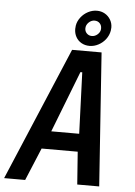

<svg xmlns="http://www.w3.org/2000/svg" viewBox="-70 -994 732 1041"><g transform="rotate(5 296.0 -474.0)"><path d="M299 -725H459.5L510 0H390.5L377.5 -177.5H181L107 0H-7.5ZM377 -275 364.5 -608.5H354.5L225 -275ZM306 -839.5Q306 -848.5 307.5 -857.5Q311.5 -882 327.8 -903Q344 -924 367.2 -936Q390.5 -948 415 -948Q439 -948 458.5 -936.8Q478 -925.5 489.2 -906.2Q500.5 -887 500.5 -864Q500.5 -856 499 -847Q494.5 -821 478.5 -800Q462.5 -779 439.2 -766.8Q416 -754.5 391 -754.5Q366.5 -754.5 347 -765.5Q327.5 -776.5 316.8 -796Q306 -815.5 306 -839.5ZM445 -847Q445.5 -850 445.5 -855Q445.5 -871.5 434.8 -882.5Q424 -893.5 407 -893.5Q389 -893.5 374.8 -879.5Q360.5 -865.5 360.5 -847Q360.5 -831 371.5 -820Q382.5 -809 399 -809Q415.5 -809 429 -820.5Q442.5 -832 445 -847Z"/></g></svg>

Font: JuliaMono SemiBold
Style: Italic
Weight: 600
Italic angle: -9°
Monospace: yes
Designer: cormullion
Foundry: corm
Version: Version 0.056; ttfautohint (v1.8.4)